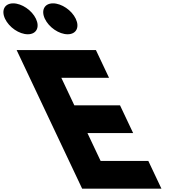

<svg xmlns="http://www.w3.org/2000/svg" viewBox="-429 -1123 1029 1143"><path d="M-350.4 -1103C-401.4 -1103 -423 -1062 -398.9 -1011C-374.8 -960 -314.4 -919 -263.4 -919C-212.4 -919 -190.8 -960 -214.9 -1011C-239 -1062 -299.4 -1103 -350.4 -1103ZM-113.4 -1103C-164.4 -1103 -186 -1062 -161.9 -1011C-137.8 -960 -77.4 -919 -26.4 -919C24.6 -919 46.2 -960 22.1 -1011C-2 -1062 -62.4 -1103 -113.4 -1103ZM142 -825H-330L60 0H532L454 -165H170L91.5 -331H363.5L285.5 -496H13.5L-64 -660H220Z"/></svg>

Font: Hussar
Style: BdOpOblFive
Weight: 700
Foundry: Cannot Into Space Fonts
Version: Version 2.00